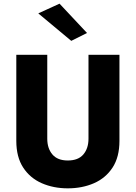

<svg xmlns="http://www.w3.org/2000/svg" viewBox="-20 -999 741 1048"><path d="M189 -926 305 -979 455 -819 369 -776ZM69 -700H238V-242Q238 -189 266 -156Q294 -123 350 -123Q407 -123 435 -156Q463 -189 463 -242V-700H632V-230Q632 -142 594.5 -84.5Q557 -27 493 1Q429 29 350 29Q272 29 208 1Q144 -27 106.5 -84.5Q69 -142 69 -230Z"/></svg>

Font: Jost*
Style: Bold
Weight: 700
Version: Version 3.7